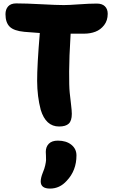

<svg xmlns="http://www.w3.org/2000/svg" viewBox="-20 -730 665 1128"><path d="M327.1 13.2Q249 13.2 219.2 -85Q198.7 -162.6 198.2 -254.2Q197.8 -345.7 213.9 -536.1Q152.8 -540 123 -543Q61.5 -548.8 36.9 -573.2Q12.2 -597.7 12.2 -647Q12.2 -674.8 27.8 -692.4Q43.5 -710 75.2 -710Q132.3 -710 222.7 -705.1Q313 -700.2 355 -700.2Q384.3 -700.2 444.8 -704.6Q505.4 -709 548.8 -709Q580.1 -709 596.4 -692.9Q612.8 -676.8 612.8 -648.9Q612.8 -609.4 591.8 -582.3Q570.8 -555.2 540.5 -543.7Q510.3 -532.2 474.1 -532.2H395Q394 -525.4 394 -514.2Q386.7 -397 386.2 -309.8Q385.7 -222.7 389.6 -185.1Q393.6 -147.5 397.7 -113.5Q401.9 -79.6 401.9 -61Q401.9 -20.5 384 -3.7Q366.2 13.2 327.1 13.2ZM273.9 377.9Q219.2 377.9 219.2 335.9Q219.2 314.5 231.9 283.2Q241.2 261.7 245.6 241.7Q250 221.7 250.5 211.4Q251 201.2 250 183.8Q249 166.5 249 162.1Q249 132.8 266.8 114.5Q284.7 96.2 319.8 96.2Q369.1 96.2 399.2 120.4Q429.2 144.5 429.2 183.1Q429.2 272 372.1 332Q331.1 377.9 273.9 377.9Z"/></svg>

Font: Shantell Sans Normal
Style: Regular
Weight: 800
Designer: Stephen Nixon, Anya Danilova, Shantell Martin
Foundry: Arrow Type
Version: Version 1.006;[559af2be0]